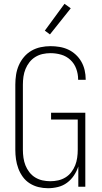

<svg xmlns="http://www.w3.org/2000/svg" viewBox="-20 -987 540 1015"><path d="M234 8Q208 8 183.5 2Q159 -4 137.5 -17.5Q116 -31 101 -51.5Q86 -72 77 -96Q68 -120 64.5 -145Q61 -170 61 -195V-540Q61 -566 65 -592Q69 -618 79.5 -642Q90 -666 107 -686Q124 -706 146.5 -719Q169 -732 195 -737.5Q221 -743 247 -743Q271 -743 295 -739Q319 -735 340.5 -725Q362 -715 380 -698.5Q398 -682 410 -661Q422 -640 427.5 -616Q433 -592 433 -568V-565H393V-568Q393 -596 383 -623.5Q373 -651 352 -670.5Q331 -690 303.5 -698Q276 -706 247 -706Q226 -706 205.5 -701.5Q185 -697 167 -686Q149 -675 136 -658.5Q123 -642 115 -622.5Q107 -603 104 -582Q101 -561 101 -540V-195Q101 -174 104 -153Q107 -132 114.5 -113Q122 -94 135 -77Q148 -60 166 -49Q184 -38 204.5 -33.5Q225 -29 246 -29Q267 -29 287.5 -33.5Q308 -38 326 -49Q344 -60 357 -77Q370 -94 377.5 -113Q385 -132 388 -153Q391 -174 391 -195V-355H250V-391H431V0H394V-107Q386 -82 371 -59.5Q356 -37 334.5 -21Q313 -5 286.5 1.5Q260 8 234 8ZM244 -805 217 -825 321 -967 354 -943Z"/></svg>

Font: Iosevka Term Curly Extralight
Style: Regular
Weight: 200
Designer: Belleve Invis
Foundry: Belleve Invis
Version: Version 32.3.0